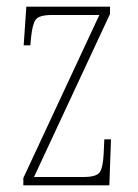

<svg xmlns="http://www.w3.org/2000/svg" viewBox="-20 -556 415 576"><path d="M50 0V-22L278 -511H136Q97 -511 87 -497Q77 -483 73 -442L71 -420H51L59 -536H310V-514L82 -25H230Q269 -25 279 -39Q289 -53 291 -95L293 -138H313L308 0Z"/></svg>

Font: Noto Serif Georgian ExtraCondensed Thin
Style: Regular
Weight: 100
Width: 2
Designer: Monotype Design Team, Akaki Razmadze
Foundry: Google LLC
Version: Version 2.003; ttfautohint (v1.8.4.7-5d5b)